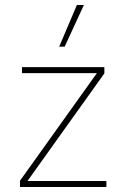

<svg xmlns="http://www.w3.org/2000/svg" viewBox="-20 -749 506 769"><path d="M288 -729H316L239 -562H217ZM90 -24 398 -455V-480H68V-456H368L60 -25V0H406V-24Z"/></svg>

Font: Prompt Thin
Style: Regular
Weight: 100
Designer: Katatrad Team
Foundry: CadsonDemak
Version: Version 1.030